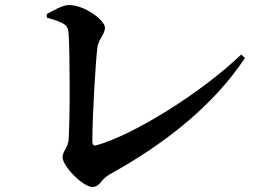

<svg xmlns="http://www.w3.org/2000/svg" viewBox="-20 -732 1040 761"><path d="M165 -676 166 -662C243 -640 249 -631 252 -598C257 -523 258 -267 252 -180C251 -150 228 -132 228 -109C228 -73 309 9 346 9C378 9 377 -20 415 -41C630 -160 823 -310 951 -502L936 -516C781 -367 514 -199 362 -156C351 -153 346 -159 346 -172C346 -269 359 -491 366 -544C369 -574 396 -596 396 -622C396 -652 315 -712 254 -712C227 -712 191 -690 165 -676Z"/></svg>

Font: Noto Serif JP
Style: Bold
Weight: 700
Designer: Ryoko NISHIZUKA 西塚涼子 (kana & ideographs); Frank Grießhammer (Latin, Greek & Cyrillic); Wenlong ZHANG 张文龙 (bopomofo); San
Foundry: Adobe
Version: Version 2.001;hotconv 1.1.0;makeotfexe 2.6.0